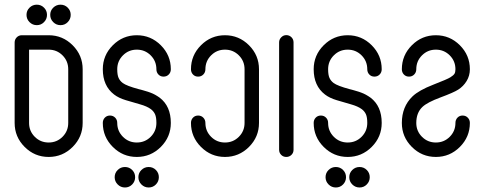

<svg xmlns="http://www.w3.org/2000/svg" viewBox="-20 -685 2115 838"><path d="M75.2 -531.2H192.4Q253.4 -531.2 297.1 -487.5Q340.8 -443.8 340.8 -382.8V-148.4Q340.8 -87.4 297.1 -43.7Q253.4 0 192.4 0Q131.3 0 87.6 -43.7Q43.9 -87.4 43.9 -148.4V-499.5Q43.9 -512.7 53 -522Q62 -531.2 75.2 -531.2ZM106.9 -468.3V-148.4Q106.9 -112.8 131.8 -87.9Q156.7 -63 192.4 -63Q228 -63 252.9 -87.9Q277.8 -112.8 277.8 -148.4V-382.8Q277.8 -418.5 252.9 -443.4Q228 -468.3 192.4 -468.3ZM108.9 -651.6Q122.1 -664.6 140.6 -664.6Q159.2 -664.6 172.1 -651.6Q185.1 -638.7 185.1 -620.1Q185.1 -601.6 172.1 -588.4Q159.2 -575.2 140.6 -575.2Q122.1 -575.2 108.9 -588.4Q95.7 -601.6 95.7 -620.1Q95.7 -638.7 108.9 -651.6ZM212.4 -651.6Q225.6 -664.6 244.1 -664.6Q262.7 -664.6 275.6 -651.6Q288.6 -638.7 288.6 -620.1Q288.6 -601.6 275.6 -588.4Q262.7 -575.2 244.1 -575.2Q225.6 -575.2 212.4 -588.4Q199.2 -601.6 199.2 -620.1Q199.2 -638.7 212.4 -651.6Z M725.6 -382.8Q725.6 -369.1 716.6 -359.9Q707.5 -350.6 693.8 -350.6Q680.2 -350.6 671.4 -359.9Q662.6 -369.1 662.6 -382.8Q662.6 -418.5 637.7 -443.4Q612.8 -468.3 577.1 -468.3Q541.5 -468.3 516.6 -443.4Q491.7 -418.5 491.7 -382.8Q491.7 -357.9 497.6 -345Q503.4 -332 515.6 -322.8Q532.7 -310.1 585.4 -295.9Q587.4 -295.4 595.2 -293.5Q603 -291.5 605.7 -290.5Q608.4 -289.6 615.5 -287.6Q622.6 -285.6 626.2 -284.4Q629.9 -283.2 636.2 -280.8Q642.6 -278.3 647 -276.4Q651.4 -274.4 656.7 -271.5Q662.1 -268.6 667 -265.4Q671.9 -262.2 676.8 -258.8Q725.6 -221.7 725.6 -148.4Q725.6 -87.4 681.9 -43.7Q638.2 0 577.1 0Q516.1 0 472.4 -43.7Q428.7 -87.4 428.7 -148.4Q428.7 -162.1 437.5 -171.4Q446.3 -180.7 460 -180.7Q473.6 -180.7 482.7 -171.4Q491.7 -162.1 491.7 -148.4Q491.7 -112.8 516.6 -87.9Q541.5 -63 577.1 -63Q612.8 -63 637.7 -87.9Q662.6 -112.8 662.6 -148.4Q662.6 -173.3 656.7 -186.3Q650.9 -199.2 638.7 -208.5Q621.6 -221.2 591.1 -229.7Q560.5 -238.3 529.1 -247.8Q497.6 -257.3 478 -272.5Q428.7 -310.1 428.7 -382.8Q428.7 -443.8 472.4 -487.5Q516.1 -531.2 577.1 -531.2Q638.2 -531.2 681.9 -487.5Q725.6 -443.8 725.6 -382.8ZM493.7 56.9Q506.8 43.9 525.4 43.9Q543.9 43.9 556.9 56.9Q569.8 69.8 569.8 88.4Q569.8 106.9 556.9 120.1Q543.9 133.3 525.4 133.3Q506.8 133.3 493.7 120.1Q480.5 106.9 480.5 88.4Q480.5 69.8 493.7 56.9ZM597.2 56.9Q610.4 43.9 628.9 43.9Q647.5 43.9 660.4 56.9Q673.3 69.8 673.3 88.4Q673.3 106.9 660.4 120.1Q647.5 133.3 628.9 133.3Q610.4 133.3 597.2 120.1Q584 106.9 584 88.4Q584 69.8 597.2 56.9Z M1110.4 -382.8V-148.4Q1110.4 -87.4 1066.7 -43.7Q1022.9 0 961.9 0Q900.9 0 857.2 -43.7Q813.5 -87.4 813.5 -148.4Q813.5 -162.1 822.3 -171.4Q831.1 -180.7 844.7 -180.7Q858.4 -180.7 867.4 -171.4Q876.5 -162.1 876.5 -148.4Q876.5 -112.8 901.4 -87.9Q926.3 -63 961.9 -63Q997.6 -63 1022.5 -87.9Q1047.4 -112.8 1047.4 -148.4V-382.8Q1047.4 -418.5 1022.5 -443.4Q997.6 -468.3 961.9 -468.3Q926.3 -468.3 901.4 -443.4Q876.5 -418.5 876.5 -382.8Q876.5 -369.1 867.4 -359.9Q858.4 -350.6 844.7 -350.6Q831.1 -350.6 822.3 -359.9Q813.5 -369.1 813.5 -382.8Q813.5 -443.8 857.2 -487.5Q900.9 -531.2 961.9 -531.2Q1022.9 -531.2 1066.7 -487.5Q1110.4 -443.8 1110.4 -382.8Z M1198.2 -500Q1198.2 -512.7 1207.5 -522.2Q1216.8 -531.7 1229.5 -531.7Q1242.7 -531.7 1252 -522.5Q1261.2 -513.2 1261.2 -500V-31.2Q1261.2 -18.1 1252 -9Q1242.7 0 1229.5 0Q1216.3 0 1207.3 -9Q1198.2 -18.1 1198.2 -31.2Z M1646 -382.8Q1646 -369.1 1637 -359.9Q1627.9 -350.6 1614.3 -350.6Q1600.6 -350.6 1591.8 -359.9Q1583 -369.1 1583 -382.8Q1583 -418.5 1558.1 -443.4Q1533.2 -468.3 1497.6 -468.3Q1461.9 -468.3 1437 -443.4Q1412.1 -418.5 1412.1 -382.8Q1412.1 -357.9 1418 -345Q1423.8 -332 1436 -322.8Q1453.1 -310.1 1505.9 -295.9Q1507.8 -295.4 1515.6 -293.5Q1523.4 -291.5 1526.1 -290.5Q1528.8 -289.6 1535.9 -287.6Q1543 -285.6 1546.6 -284.4Q1550.3 -283.2 1556.6 -280.8Q1563 -278.3 1567.4 -276.4Q1571.8 -274.4 1577.1 -271.5Q1582.5 -268.6 1587.4 -265.4Q1592.3 -262.2 1597.2 -258.8Q1646 -221.7 1646 -148.4Q1646 -87.4 1602.3 -43.7Q1558.6 0 1497.6 0Q1436.5 0 1392.8 -43.7Q1349.1 -87.4 1349.1 -148.4Q1349.1 -162.1 1357.9 -171.4Q1366.7 -180.7 1380.4 -180.7Q1394 -180.7 1403.1 -171.4Q1412.1 -162.1 1412.1 -148.4Q1412.1 -112.8 1437 -87.9Q1461.9 -63 1497.6 -63Q1533.2 -63 1558.1 -87.9Q1583 -112.8 1583 -148.4Q1583 -173.3 1577.1 -186.3Q1571.3 -199.2 1559.1 -208.5Q1542 -221.2 1511.5 -229.7Q1481 -238.3 1449.5 -247.8Q1418 -257.3 1398.4 -272.5Q1349.1 -310.1 1349.1 -382.8Q1349.1 -443.8 1392.8 -487.5Q1436.5 -531.2 1497.6 -531.2Q1558.6 -531.2 1602.3 -487.5Q1646 -443.8 1646 -382.8ZM1414.1 56.9Q1427.2 43.9 1445.8 43.9Q1464.4 43.9 1477.3 56.9Q1490.2 69.8 1490.2 88.4Q1490.2 106.9 1477.3 120.1Q1464.4 133.3 1445.8 133.3Q1427.2 133.3 1414.1 120.1Q1400.9 106.9 1400.9 88.4Q1400.9 69.8 1414.1 56.9ZM1517.6 56.9Q1530.8 43.9 1549.3 43.9Q1567.9 43.9 1580.8 56.9Q1593.8 69.8 1593.8 88.4Q1593.8 106.9 1580.8 120.1Q1567.9 133.3 1549.3 133.3Q1530.8 133.3 1517.6 120.1Q1504.4 106.9 1504.4 88.4Q1504.4 69.8 1517.6 56.9Z M2030.8 -382.8Q2030.8 -354.5 2016.6 -331.3Q2002.4 -308.1 1980 -293.9Q1960.4 -281.2 1902.6 -259.8Q1844.7 -238.3 1823.7 -218.3Q1796.9 -192.9 1796.9 -148.4Q1796.9 -112.8 1821.8 -87.9Q1846.7 -63 1882.3 -63Q1918 -63 1942.9 -87.9Q1967.8 -112.8 1967.8 -148.4Q1967.8 -162.1 1976.6 -171.4Q1985.4 -180.7 1999 -180.7Q2012.7 -180.7 2021.7 -171.4Q2030.8 -162.1 2030.8 -148.4Q2030.8 -87.4 1987.1 -43.7Q1943.4 0 1882.3 0Q1821.3 0 1777.6 -43.7Q1733.9 -87.4 1733.9 -148.4Q1733.9 -219.2 1780.3 -264.2Q1808.1 -291 1871.1 -315.4Q1933.1 -339.4 1945.8 -347.7Q1959 -356 1963.4 -362.8Q1967.8 -369.6 1967.8 -382.8Q1967.8 -418.5 1942.9 -443.4Q1918 -468.3 1882.3 -468.3Q1846.7 -468.3 1821.8 -443.4Q1796.9 -418.5 1796.9 -382.8Q1796.9 -369.1 1787.8 -359.9Q1778.8 -350.6 1765.1 -350.6Q1751.5 -350.6 1742.7 -359.9Q1733.9 -369.1 1733.9 -382.8Q1733.9 -443.8 1777.6 -487.5Q1821.3 -531.2 1882.3 -531.2Q1943.4 -531.2 1987.1 -487.5Q2030.8 -443.8 2030.8 -382.8Z"/></svg>

Font: Fandogh
Style: Regular
Weight: 400
Designer: Amin Abedi
Version: Version 1.00